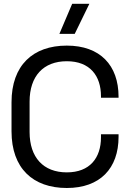

<svg xmlns="http://www.w3.org/2000/svg" viewBox="-20 -948 660 983"><path d="M322 14.5C492.5 14.5 587 -86 587 -247.5V-260.5H497V-245C497 -140 440.5 -65.5 322 -65.5C202 -65.5 131.5 -142 131.5 -272V-428C131.5 -558 202 -634.5 322 -634.5C440.5 -634.5 497 -560 497 -455V-447.5H587V-452.5C587 -614 492.5 -714.5 322 -714.5C148.5 -714.5 39 -613.5 39 -424.5V-275.5C39 -86.5 148.5 14.5 322 14.5ZM349.5 -928.5 284 -774.5H362.5L437.5 -928.5Z"/></svg>

Font: MCL Standard
Style: Regular
Weight: 400
Designer: Květoslav Bartoš
Foundry: Florian Karsten
Version: Version 1.001;Glyphs 3.2.3 (3260)